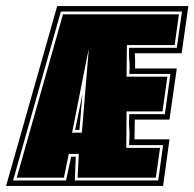

<svg xmlns="http://www.w3.org/2000/svg" viewBox="-56 -611 639 631"><path d="M-36 0 132 -591H563L541 -436H387L388 -413V-386H525L501 -218H387L386 -153H501L480 0ZM-13 -18H161L178 -96H193L190 -18H464L480 -134H368Q369 -148 369.5 -161Q370 -174 369 -186Q367 -210 369 -236H486L504 -368H369Q371 -391 369 -411Q368 -421 368 -432Q368 -443 368 -454H525L542 -573H144ZM-1 -27 151 -564H532L518 -463H361L360 -359H494L478 -245H360L359 -125H470L456 -27H199L203 -105H170L154 -27ZM181 -175H213L234 -428L236 -450L231 -428ZM191 -184 215 -302 205 -184Z"/></svg>

Font: Alumni Sans Collegiate One
Style: Italic
Weight: 400
Italic angle: -8°
Designer: Robert E. Leuschke
Foundry: Robert E. Leuschke
Version: Version 1.100